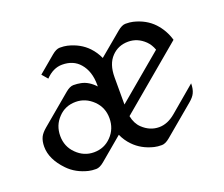

<svg xmlns="http://www.w3.org/2000/svg" viewBox="-97 -691 985 845"><g transform="rotate(-20 395.5 -268.5)"><path d="M155.8 -97.2Q190.4 -62.5 237.3 -62.5Q286.1 -62.5 318.8 -96.7Q352.1 -130.9 352.1 -180.7Q352.1 -230.5 317.9 -264.2Q282.2 -298.8 236.3 -298.8Q187 -298.8 154.8 -264.6Q121.6 -230.5 121.6 -180.7Q121.6 -130.9 155.8 -97.2ZM528.8 9.8Q508.3 9.8 494.1 6.3Q437.5 -7.3 401.4 -44.9Q378.9 -67.9 365.7 -97.7L258.8 -7.8Q237.8 9.8 221.2 9.8Q200.7 9.8 186.5 6.3Q129.9 -7.3 93.8 -44.9Q39.1 -101.6 39.1 -160.2Q39.1 -186.5 47.9 -204.6Q55.2 -219.7 75.2 -236.8L214.8 -354Q235.8 -371.6 252.4 -371.6Q270.5 -371.6 287.1 -368.2Q321.8 -361.3 351.6 -329.1V-336.9Q351.6 -400.4 318.4 -438.5Q288.6 -473.1 236.3 -473.1Q194.3 -473.1 158.7 -436L135.7 -462.9L214.8 -529.3Q235.8 -546.9 252.4 -546.9Q272.9 -546.9 287.1 -543.5Q344.2 -529.8 379.9 -492.2Q401.9 -468.8 415 -439.5L522.5 -529.3Q543.5 -546.9 560.1 -546.9Q580.6 -546.9 594.7 -543.5Q651.9 -529.8 687.5 -492.2Q721.2 -456.1 734.9 -408.2L438 -158.7Q444.8 -122.6 467.3 -101.1Q501.5 -68.4 544.9 -68.4Q584.5 -68.4 622.6 -100.6L742.2 -201.7Q742.2 -175.3 733.4 -157.2Q726.1 -141.6 706.1 -125L566.4 -7.8Q545.4 9.8 528.8 9.8ZM434.6 -214.4 647.9 -393.6Q638.7 -419.4 621.6 -436Q587.9 -468.8 543.9 -468.8Q497.1 -468.8 466.3 -436.5Q434.6 -403.8 434.6 -341.8Z"/></g></svg>

Font: Gothica
Style: Book
Weight: 400
Designer: Wojciech Kalinowski "wmk69" (wmk69@o2.pl)
Foundry: Wojciech Kalinowski "wmk69" (wmk69@o2.pl)
Version: Version 2.1.0; 2021-05-14